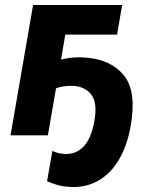

<svg xmlns="http://www.w3.org/2000/svg" viewBox="-20 -540 607 766"><path d="M112 -520H467.4L447 -402H240.6L171 0H22ZM167.8 183 189 61.8Q209.4 72.2 235 74Q280.2 77.8 312 46.1Q343.8 14.4 356.4 -56.8Q369 -127.2 345.9 -160Q322.8 -192.8 276 -197.2Q255.6 -198.6 235.4 -195.7Q215.2 -192.8 199.2 -185.6L220 -301.2Q269.4 -315 324.2 -310.2Q424.8 -301.6 475.2 -238Q525.6 -174.4 501.4 -37.6Q486.8 45 451.7 101.6Q416.6 158.2 365.3 184.5Q314 210.8 252.6 205.2Q231.6 204.2 209.1 198Q186.6 191.8 167.8 183Z"/></svg>

Font: Fixel Italic Variable Display Thin
Style: Italic
Weight: 100
Italic angle: -10°
Designer: AlfaBravo + MacPaw
Foundry: Kyrylo Tkachov, Marchela Mozhyna, Serhii Makarenko, Maria Weinstein, Zakhar Kryvoshyya
Version: Version 1.210;Glyphs 3.2 (3217)